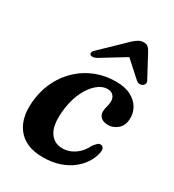

<svg xmlns="http://www.w3.org/2000/svg" viewBox="-173 -801 827 912"><g transform="rotate(30 240.0 -344.5)"><path d="M308.5 -423Q280.5 -423 253.5 -400.5Q226.5 -378 206 -337.8Q185.5 -297.5 177.5 -242.5Q165.5 -155.5 189.2 -113.2Q213 -71 263 -71Q285.5 -71 307 -80.2Q328.5 -89.5 346.8 -107Q365 -124.5 377 -150Q388.5 -164.5 395.5 -171.5Q402.5 -178.5 412.5 -178Q423 -177.5 428 -167.5Q433 -157.5 428 -138.5Q422 -111 404.5 -84.2Q387 -57.5 358.8 -35.8Q330.5 -14 291.5 -1Q252.5 12 202.5 12Q105.5 12 60.5 -48.8Q15.5 -109.5 32 -216Q40 -269.5 64.8 -316.5Q89.5 -363.5 128.2 -398.8Q167 -434 217.2 -453.8Q267.5 -473.5 327 -473.5Q376.5 -473.5 408.8 -456.2Q441 -439 456.8 -411.8Q472.5 -384.5 471 -353Q469.5 -315.5 446.2 -295.5Q423 -275.5 395 -275.5Q369 -275.5 355.2 -288Q341.5 -300.5 342 -319.5Q342.5 -335 347 -348.8Q351.5 -362.5 351.5 -379Q352 -398.5 340.5 -410.8Q329 -423 308.5 -423ZM357.5 -627.5H297.5L410 -526Q418 -519.5 427.2 -519.2Q436.5 -519 444 -523.5Q450.5 -528 453.2 -535.8Q456 -543.5 450.5 -552.5L385 -674.5Q378 -687.5 369.8 -694.2Q361.5 -701 347 -701Q332 -701 320 -694.2Q308 -687.5 293.5 -674.5L167 -552.5Q156.5 -543.5 154.2 -535.8Q152 -528 156 -523.5Q161 -519 170.2 -519.2Q179.5 -519.5 191.5 -526Z"/></g></svg>

Font: Fraunces SemiBold
Style: Italic
Weight: 600
Italic angle: -16°
Version: Version 1.000;[b76b70a41]